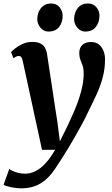

<svg xmlns="http://www.w3.org/2000/svg" viewBox="-55 -802 625 1074"><path d="M72.5 -459.5Q69 -476.5 63.8 -482.8Q58.5 -489 50.5 -489Q43.5 -489 36.2 -485.8Q29 -482.5 20.5 -476L7 -510Q11.5 -516 28 -529.8Q44.5 -543.5 70 -555.5Q95.5 -567.5 125 -567.5Q152.5 -567.5 169.5 -559.5Q186.5 -551.5 195.5 -536.5Q204.5 -521.5 208 -500.5Q215 -452.5 222.5 -404.8Q230 -357 237 -309.8Q244 -262.5 251.2 -215Q258.5 -167.5 266 -120L280 -11L325.5 -103.5Q343.5 -141.5 359.2 -178.2Q375 -215 387 -251Q399 -287 406 -321.8Q413 -356.5 413 -390Q413 -418.5 407 -435.2Q401 -452 394.8 -467.5Q388.5 -483 388.5 -507Q388.5 -534 405.5 -550.5Q422.5 -567 454.5 -567Q480.5 -567 497.8 -553.5Q515 -540 523.8 -517.8Q532.5 -495.5 532.5 -470.5Q532.5 -417 519.5 -368.5Q506.5 -320 485.2 -274Q464 -228 440.5 -181Q426 -149.5 407.5 -114.8Q389 -80 369 -45Q349 -10 329.5 22.2Q310 54.5 293 81.2Q276 108 263.5 126.5Q235.5 171.5 205.2 199Q175 226.5 140.5 239Q106 251.5 63.5 251.5Q36.5 251.5 6 245Q-24.5 238.5 -35 231.5L-3 143Q7 152 32.5 160.8Q58 169.5 85.5 169.5Q114.5 169.5 142.5 156Q170.5 142.5 198 113.2Q225.5 84 253.5 36H180ZM215 -625.5Q189.5 -625.5 171.2 -647.5Q153 -669.5 153.5 -697Q154.5 -733 175.2 -757.8Q196 -782.5 230.5 -782.5Q261.5 -782.5 278.5 -761.2Q295.5 -740 295.5 -713.5Q295.5 -677.5 275.8 -651.5Q256 -625.5 215 -625.5ZM421.5 -625.5Q395.5 -625.5 377.2 -647.5Q359 -669.5 359.5 -697Q360.5 -733 380.8 -757.8Q401 -782.5 436.5 -782.5Q467 -782.5 484.5 -761.2Q502 -740 501.5 -713.5Q501 -677.5 481.2 -651.5Q461.5 -625.5 421.5 -625.5Z"/></svg>

Font: Merriweather Light 18pt
Style: Bold Italic
Weight: 700
Italic angle: -7.8°
Version: Version 2.101